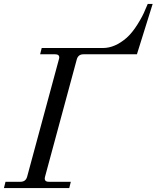

<svg xmlns="http://www.w3.org/2000/svg" viewBox="-30 -956 796 976"><path d="M-10 0 -2 -32H74Q101 -32 108 -58L269 -653Q278 -680 250 -680H174L182 -712H494Q554 -712 614 -764Q642 -789 669 -832Q696 -875 708 -906L721 -936H746L666 -680H394Q367 -680 360 -653L199 -58Q192 -32 218 -32H330L322 0Z"/></svg>

Font: Old Standard TT
Style: Italic
Weight: 400
Italic angle: -15.2°
Designer: Alexey Kryukov <alexios@thessalonica.org.ru>
Version: Version 2.2